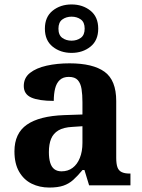

<svg xmlns="http://www.w3.org/2000/svg" viewBox="-20 -834 639 864"><path d="M202 10Q158 10 122.5 -7.5Q87 -25 66 -61.4Q45 -97.7 45 -153Q45 -234 101 -273Q157 -312 269 -316L351 -318.8V-374Q351 -407.6 347 -433.3Q343 -459 330 -473.5Q317 -488 289.5 -488Q264 -488 249 -474Q234 -460 228 -435.5Q222 -411 222 -380Q155 -380 121 -395Q87 -410 87 -447Q87 -483.8 115 -505.9Q143 -528 189.9 -538.5Q236.8 -549 292.8 -549Q398 -549 450.5 -511Q503 -473 503 -379.4V-124.1Q503 -96.6 508.5 -81.3Q514 -66 527.7 -59.5Q541.4 -53 563 -53H567V0H381L360 -69H351.4Q329 -42 309.5 -24.5Q290 -7 265 1.5Q240 10 202 10ZM256.8 -63Q286 -63 306.8 -78.7Q327.7 -94.3 339.3 -123.3Q351 -152.3 351 -191V-266L306 -263Q266 -261 242.9 -247.3Q219.9 -233.5 209.9 -209.3Q200 -185.1 200 -149.4Q200 -121 206 -101.5Q212 -82 224.8 -72.5Q237.6 -63 256.8 -63ZM302 -596Q252 -596 217 -624Q182 -652 182 -705Q182 -758 217 -786Q252 -814 302 -814Q352 -814 387 -786Q422 -758 422 -705Q422 -652 387 -624Q352 -596 302 -596ZM301.9 -651Q326 -651 343.5 -663.6Q361 -676.3 361 -705.1Q361 -734 343.6 -746.5Q326.2 -759 302.1 -759Q278 -759 260.5 -746.4Q243 -733.7 243 -704.9Q243 -676 260.4 -663.5Q277.8 -651 301.9 -651Z"/></svg>

Font: Noto Serif Thai
Style: Regular
Weight: 400
Designer: Monotype Design Team
Foundry: Monotype Imaging Inc.
Version: Version 2.001